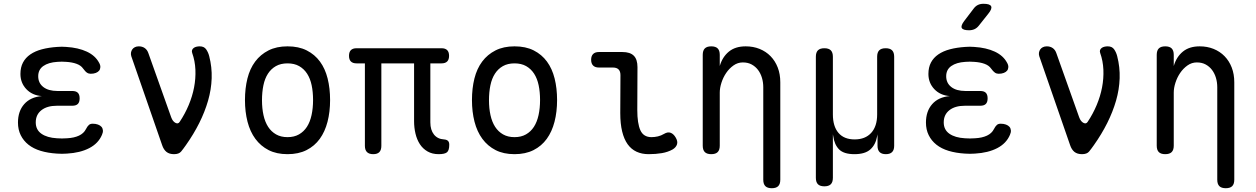

<svg xmlns="http://www.w3.org/2000/svg" viewBox="-20 -805 6640 1015"><path d="M504 -473Q511 -461 510.5 -450Q510 -439 504 -431.5Q498 -424 486.5 -419.5Q475 -415 459 -415Q454 -415 449 -416.5Q444 -418 439.5 -421Q435 -424 430 -429.5Q425 -435 419 -443Q408 -459 385 -467.5Q362 -476 330 -478Q318 -479 306.5 -479Q295 -479 283 -478Q236 -475 209 -456Q182 -437 182 -402Q182 -366 209 -345Q236 -324 284 -324H362Q382 -324 391.5 -314.5Q401 -305 401 -285Q401 -265 391.5 -255.5Q382 -246 362 -246H281Q229 -246 199 -222.5Q169 -199 169 -158Q169 -119 199 -98Q229 -77 281 -74Q294 -73 307.5 -73Q321 -73 334 -74Q372 -76 397.5 -88Q423 -100 434 -122Q438 -130 442 -135.5Q446 -141 450 -144.5Q454 -148 459 -149.5Q464 -151 470 -151Q486 -151 498 -146.5Q510 -142 516.5 -134.5Q523 -127 524 -116Q525 -105 519 -92Q500 -47 452 -22Q404 3 334 7Q321 8 307.5 8Q294 8 281 7Q233 4 195 -7.5Q157 -19 130.5 -40Q104 -61 89.5 -90.5Q75 -120 75 -157Q75 -217 108 -254.5Q141 -292 201 -297Q150 -301 119 -334Q88 -367 88 -414Q88 -449 101.5 -474.5Q115 -500 140.5 -517.5Q166 -535 202 -544.5Q238 -554 283 -557Q295 -558 306.5 -558Q318 -558 330 -557Q394 -553 439 -532Q484 -511 504 -473Z M837 -38 674 -508Q671 -518 672.5 -527Q674 -536 679 -543.5Q684 -551 693 -555.5Q702 -560 714 -560Q732 -560 745 -551Q758 -542 764 -525L885 -185Q893 -163 907.5 -155.5Q922 -148 930 -161Q958 -203 977.5 -249.5Q997 -296 1006 -343Q1015 -390 1013 -436.5Q1011 -483 996 -525Q993 -534 995.5 -540.5Q998 -547 1004 -551.5Q1010 -556 1018.5 -558Q1027 -560 1036 -560Q1059 -560 1070 -544Q1081 -528 1086 -508Q1101 -450 1099 -391Q1097 -332 1080 -273Q1063 -214 1033.5 -155Q1004 -96 963 -38Q949 -18 937.5 -4Q926 10 900 10Q875 10 860 -2Q845 -14 837 -38Z M1500 10Q1442 10 1400 -11.5Q1358 -33 1330 -71Q1302 -109 1288.5 -161.5Q1275 -214 1275 -276Q1275 -338 1288 -390Q1301 -442 1329 -479.5Q1357 -517 1399.5 -538.5Q1442 -560 1500 -560Q1559 -560 1601.5 -538.5Q1644 -517 1671.5 -479.5Q1699 -442 1712 -390Q1725 -338 1725 -276Q1725 -214 1711.5 -161.5Q1698 -109 1670.5 -71Q1643 -33 1600.5 -11.5Q1558 10 1500 10ZM1500 -80Q1535 -80 1560.5 -94.5Q1586 -109 1602.5 -134.5Q1619 -160 1627 -196.5Q1635 -233 1635 -276Q1635 -319 1627.5 -354.5Q1620 -390 1603.5 -415.5Q1587 -441 1561.5 -455.5Q1536 -470 1500 -470Q1464 -470 1438.5 -455.5Q1413 -441 1396.5 -415.5Q1380 -390 1372.5 -354Q1365 -318 1365 -275Q1365 -232 1373 -196Q1381 -160 1397.5 -134.5Q1414 -109 1439.5 -94.5Q1465 -80 1500 -80Z M2299 10Q2265 10 2240 -4.5Q2215 -19 2199.5 -43Q2184 -67 2176.5 -98.5Q2169 -130 2169 -164V-470H1996V-34Q1996 -12 1985.5 -1Q1975 10 1953 10Q1931 10 1920 -1Q1909 -12 1909 -34V-470H1865Q1845 -470 1835 -480Q1825 -490 1825 -510Q1825 -530 1835 -540Q1845 -550 1865 -550H2314Q2334 -550 2344 -540Q2354 -530 2354 -510Q2354 -490 2344 -480Q2334 -470 2314 -470H2255V-158Q2255 -118 2274 -94Q2293 -70 2327 -68Q2341 -67 2348 -60.5Q2355 -54 2355 -40Q2355 -10 2343 0Q2331 10 2299 10Z M2700 10Q2642 10 2600 -11.5Q2558 -33 2530 -71Q2502 -109 2488.5 -161.5Q2475 -214 2475 -276Q2475 -338 2488 -390Q2501 -442 2529 -479.5Q2557 -517 2599.5 -538.5Q2642 -560 2700 -560Q2759 -560 2801.5 -538.5Q2844 -517 2871.5 -479.5Q2899 -442 2912 -390Q2925 -338 2925 -276Q2925 -214 2911.5 -161.5Q2898 -109 2870.5 -71Q2843 -33 2800.5 -11.5Q2758 10 2700 10ZM2700 -80Q2735 -80 2760.5 -94.5Q2786 -109 2802.5 -134.5Q2819 -160 2827 -196.5Q2835 -233 2835 -276Q2835 -319 2827.5 -354.5Q2820 -390 2803.5 -415.5Q2787 -441 2761.5 -455.5Q2736 -470 2700 -470Q2664 -470 2638.5 -455.5Q2613 -441 2596.5 -415.5Q2580 -390 2572.5 -354Q2565 -318 2565 -275Q2565 -232 2573 -196Q2581 -160 2597.5 -134.5Q2614 -109 2639.5 -94.5Q2665 -80 2700 -80Z M3349 -224Q3349 -152 3365.5 -116Q3382 -80 3424 -80Q3441 -80 3458 -84Q3475 -88 3490 -97Q3510 -109 3525.5 -103Q3541 -97 3552 -78Q3564 -58 3559 -42Q3554 -26 3536 -15Q3511 -1 3479 4.5Q3447 10 3409 10Q3373 10 3345 -3Q3317 -16 3298 -42.5Q3279 -69 3269 -110Q3259 -151 3259 -207L3260 -408Q3260 -428 3250 -438Q3240 -448 3220 -448H3146Q3126 -448 3115.5 -458.5Q3105 -469 3105 -489Q3105 -509 3115.5 -519.5Q3126 -530 3146 -530H3270Q3311 -530 3330.5 -510.5Q3350 -491 3350 -450Z M3785 -316V-35Q3785 -12 3774 -1Q3763 10 3740 10Q3717 10 3706 -1Q3695 -12 3695 -35V-515Q3695 -538 3706 -549Q3717 -560 3740 -560Q3763 -560 3774 -549Q3785 -538 3785 -515V-456Q3799 -504 3833 -532Q3867 -560 3922 -560Q3962 -560 3995.5 -546.5Q4029 -533 4053.5 -508Q4078 -483 4091.5 -448Q4105 -413 4105 -370V145Q4105 168 4094 179Q4083 190 4060 190Q4037 190 4026 179Q4015 168 4015 145V-344Q4015 -370 4008 -393.5Q4001 -417 3987.5 -435Q3974 -453 3954 -464Q3934 -475 3907 -475Q3880 -475 3857.5 -459Q3835 -443 3819 -419.5Q3803 -396 3794 -368Q3785 -340 3785 -316Z M4338 180Q4315 180 4304 169Q4293 158 4293 135V-505Q4293 -528 4304 -539Q4315 -550 4338 -550Q4361 -550 4372 -539Q4383 -528 4383 -505V-200Q4383 -137 4412.5 -102.5Q4442 -68 4498 -68Q4554 -68 4585.5 -102.5Q4617 -137 4617 -200V-505Q4617 -528 4628 -539Q4639 -550 4662 -550Q4685 -550 4696 -539Q4707 -528 4707 -505V-34Q4707 -12 4696 -1Q4685 10 4663 10Q4641 10 4630 -1Q4619 -12 4619 -34V-95L4617 -85Q4609 -40 4581 -15Q4553 10 4497 10Q4441 10 4416 -15Q4391 -40 4385 -85L4383 -95V135Q4383 158 4372 169Q4361 180 4338 180Z M5304 -473Q5311 -461 5310.5 -450Q5310 -439 5304 -431.5Q5298 -424 5286.5 -419.5Q5275 -415 5259 -415Q5254 -415 5249 -416.5Q5244 -418 5239.5 -421Q5235 -424 5230 -429.5Q5225 -435 5219 -443Q5208 -459 5185 -467.5Q5162 -476 5130 -478Q5118 -479 5106.5 -479Q5095 -479 5083 -478Q5036 -475 5009 -456Q4982 -437 4982 -402Q4982 -366 5009 -345Q5036 -324 5084 -324H5162Q5182 -324 5191.5 -314.5Q5201 -305 5201 -285Q5201 -265 5191.5 -255.5Q5182 -246 5162 -246H5081Q5029 -246 4999 -222.5Q4969 -199 4969 -158Q4969 -119 4999 -98Q5029 -77 5081 -74Q5094 -73 5107.5 -73Q5121 -73 5134 -74Q5172 -76 5197.5 -88Q5223 -100 5234 -122Q5238 -130 5242 -135.5Q5246 -141 5250 -144.5Q5254 -148 5259 -149.5Q5264 -151 5270 -151Q5286 -151 5298 -146.5Q5310 -142 5316.5 -134.5Q5323 -127 5324 -116Q5325 -105 5319 -92Q5300 -47 5252 -22Q5204 3 5134 7Q5121 8 5107.5 8Q5094 8 5081 7Q5033 4 4995 -7.5Q4957 -19 4930.5 -40Q4904 -61 4889.5 -90.5Q4875 -120 4875 -157Q4875 -217 4908 -254.5Q4941 -292 5001 -297Q4950 -301 4919 -334Q4888 -367 4888 -414Q4888 -449 4901.5 -474.5Q4915 -500 4940.5 -517.5Q4966 -535 5002 -544.5Q5038 -554 5083 -557Q5095 -558 5106.5 -558Q5118 -558 5130 -557Q5194 -553 5239 -532Q5284 -511 5304 -473ZM5155 -670Q5145 -657 5132 -651Q5119 -645 5103 -645Q5071 -645 5064.5 -657Q5058 -669 5078 -695L5126 -758Q5136 -772 5149 -778.5Q5162 -785 5179 -785Q5213 -785 5219.5 -772Q5226 -759 5205 -733Z M5637 -38 5474 -508Q5471 -518 5472.5 -527Q5474 -536 5479 -543.5Q5484 -551 5493 -555.5Q5502 -560 5514 -560Q5532 -560 5545 -551Q5558 -542 5564 -525L5685 -185Q5693 -163 5707.5 -155.5Q5722 -148 5730 -161Q5758 -203 5777.5 -249.5Q5797 -296 5806 -343Q5815 -390 5813 -436.5Q5811 -483 5796 -525Q5793 -534 5795.5 -540.5Q5798 -547 5804 -551.5Q5810 -556 5818.5 -558Q5827 -560 5836 -560Q5859 -560 5870 -544Q5881 -528 5886 -508Q5901 -450 5899 -391Q5897 -332 5880 -273Q5863 -214 5833.5 -155Q5804 -96 5763 -38Q5749 -18 5737.5 -4Q5726 10 5700 10Q5675 10 5660 -2Q5645 -14 5637 -38Z M6185 -316V-35Q6185 -12 6174 -1Q6163 10 6140 10Q6117 10 6106 -1Q6095 -12 6095 -35V-515Q6095 -538 6106 -549Q6117 -560 6140 -560Q6163 -560 6174 -549Q6185 -538 6185 -515V-456Q6199 -504 6233 -532Q6267 -560 6322 -560Q6362 -560 6395.5 -546.5Q6429 -533 6453.5 -508Q6478 -483 6491.5 -448Q6505 -413 6505 -370V145Q6505 168 6494 179Q6483 190 6460 190Q6437 190 6426 179Q6415 168 6415 145V-344Q6415 -370 6408 -393.5Q6401 -417 6387.5 -435Q6374 -453 6354 -464Q6334 -475 6307 -475Q6280 -475 6257.5 -459Q6235 -443 6219 -419.5Q6203 -396 6194 -368Q6185 -340 6185 -316Z"/></svg>

Font: Maple Mono Normal
Style: Regular
Weight: 400
Monospace: yes
Designer: subframe7536
Version: Version 7.000